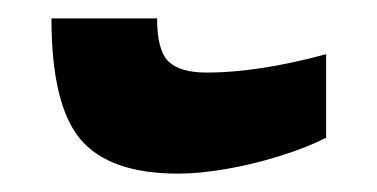

<svg xmlns="http://www.w3.org/2000/svg" viewBox="-20 -379 410 209"><path d="M174 -190Q99 -190 67.5 -227.5Q36 -265 36 -359H151Q151 -324 163.5 -312Q176 -300 205 -300Q233 -300 265.5 -305Q298 -310 335 -320V-229Q313 -218 284 -209Q255 -200 226 -195Q197 -190 174 -190Z"/></svg>

Font: Noto Sans Armenian ExtraCondensed
Style: Bold
Weight: 700
Width: 2
Designer: Monotype Design Team
Foundry: Monotype Imaging Inc.
Version: Version 2.008; ttfautohint (v1.8.4.7-5d5b)